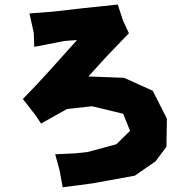

<svg xmlns="http://www.w3.org/2000/svg" viewBox="-20 -749 816 824"><path d="M106.4 -691.4 125 -607.4 127 -547.9 256.8 -573.2 310.5 -577.1 199.2 -453.1 132.8 -380.9 78.1 -324.2 132.8 -253.9 156.2 -218.8 267.6 -281.2 375 -293 508.8 -260.7 538.1 -187.5 479.5 -129.9 356.4 -96.7 301.8 -90.8 216.8 -86.9 235.4 -19.5 249 54.7 376 38.1 558.6 4.9 647.5 -56.6 694.3 -119.1 696.3 -239.3 635.7 -359.4 512.7 -415 359.4 -420.9 438.5 -507.8 533.2 -606.4 507.8 -661.1 485.4 -729.5 336.9 -713.9 209 -699.2Z"/></svg>

Font: MaokenAssortedSans-TC
Style: Regular
Weight: 500
Version: Version 0.83